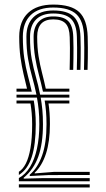

<svg xmlns="http://www.w3.org/2000/svg" viewBox="-20 -827 468 847"><path d="M63.2 -27.5V-41.5Q92.2 -57.5 112.4 -90.4Q132.5 -123.2 143 -171Q153.5 -218.8 153.5 -279.2Q153.5 -313.8 150.6 -342.5Q147.8 -371.2 143 -396.5H52.8V-409.5H140.8Q132.2 -450.8 121.8 -487.6Q111.2 -524.5 103.9 -566.8Q96.5 -609 96.5 -665.8Q96.8 -721 127.4 -750.9Q158 -780.8 214.8 -780.8Q277.2 -780.8 305.2 -753.8Q333.2 -726.8 335 -664.5Q336 -639.8 336 -616.8Q336 -593.8 335.8 -569.9Q335.5 -546 334.8 -518.8H318.8Q319.5 -546.2 319.9 -570Q320.2 -593.8 320.1 -616.5Q320 -639.2 319.2 -664Q317.8 -719.5 293.5 -743.5Q269.2 -767.5 214.8 -767.5Q165.5 -767.5 139.1 -741.1Q112.8 -714.8 112.5 -665.5Q112.2 -608.2 120 -566.6Q127.8 -525 138.2 -488.5Q148.8 -452 157 -409.5H286V-396.5H159.5Q164 -371.5 166.8 -342.8Q169.5 -314 169.5 -279.2Q169.5 -193 148.9 -135.9Q128.2 -78.8 84.5 -43V-39L168.8 -41.2H375.8V-27.5ZM52.8 -422.5V-435.8H99.2Q91.5 -468.2 83.6 -501.5Q75.8 -534.8 70.2 -574.4Q64.8 -614 64.8 -665.8Q65.2 -733.8 104.1 -770.2Q143 -806.8 214.8 -806.8Q294 -806.8 329.2 -773.9Q364.5 -741 366.8 -665.2Q367.5 -640.5 367.6 -617.5Q367.8 -594.5 367.4 -570.5Q367 -546.5 366.2 -518.8H350.5Q351.2 -546.5 351.5 -570.4Q351.8 -594.2 351.8 -617.2Q351.8 -640.2 350.8 -664.8Q349 -734 317.2 -763.9Q285.5 -793.8 214.8 -793.8Q150.2 -793.8 115.6 -760.6Q81 -727.5 80.8 -665.8Q80.8 -611.2 87.1 -570Q93.5 -528.8 102.8 -493.9Q112 -459 120.2 -422.5ZM169.5 -422.5Q161 -461.8 151.4 -497.6Q141.8 -533.5 135 -573.6Q128.2 -613.8 128.2 -665.2Q128.5 -708.2 150.9 -731.4Q173.2 -754.5 214.8 -754.5Q261 -754.5 281.5 -733.4Q302 -712.2 303.2 -663.5Q304.2 -639 304.2 -616.2Q304.2 -593.5 304 -569.9Q303.8 -546.2 303 -518.8H287.2Q288 -546.5 288.2 -570Q288.5 -593.5 288.5 -616.1Q288.5 -638.8 287.5 -663Q286.5 -705 269.5 -723.2Q252.5 -741.5 214.8 -741.5Q144.2 -741.5 144 -665.2Q144 -617 150.1 -579.1Q156.2 -541.2 165.1 -507Q174 -472.8 182 -435.8H286V-422.5ZM63.2 -55.2V-69.2Q80.8 -80 93.9 -105.4Q107 -130.8 114.4 -173.5Q121.8 -216.2 121.8 -279.2Q121.8 -305.5 119.8 -327.9Q117.8 -350.2 114.5 -370.5H52.8V-383.5H129Q132.8 -360.5 135.2 -335Q137.8 -309.5 137.8 -279.2Q137.8 -189.2 120 -134.4Q102.2 -79.5 63.2 -55.2ZM111.2 -50.5V-56.2Q145.8 -85.8 165.5 -140.4Q185.2 -195 185.2 -279.2Q185.2 -309.2 183 -334.9Q180.8 -360.5 177 -383.5H286V-370.5H194Q197 -350.5 198.6 -327.9Q200.2 -305.2 200.2 -279.5Q200.2 -203 182.9 -149.4Q165.5 -95.8 133 -65V-62L218.2 -68.8H375.8V-55L196.2 -54.8ZM63.2 0V-13.8H375.8V0Z"/></svg>

Font: Big Shoulders Inline Text Thin
Style: Regular
Weight: 400
Version: Version 2.002